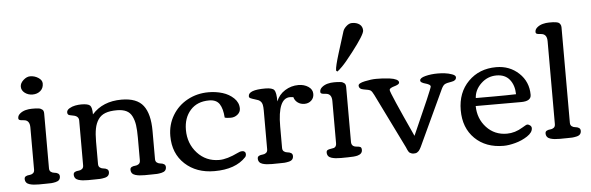

<svg xmlns="http://www.w3.org/2000/svg" viewBox="-52 -1002 3660 1190"><g transform="rotate(-5 1778.5 -407.0)"><path d="M88.4 -612.8Q88.4 -634.3 109.1 -653.1Q129.9 -671.9 151.4 -671.9Q179.2 -671.9 202.4 -656.7Q225.6 -641.6 225.6 -620.6Q225.6 -591.8 206.1 -575Q186.5 -558.1 157.2 -558.1Q129.9 -558.1 109.1 -573.7Q88.4 -589.4 88.4 -612.8ZM62.5 -41Q62.5 -52.7 72.3 -57.6Q82 -62.5 94 -63Q106 -63.5 115.7 -70.6Q125.5 -77.6 125.5 -93.3V-356Q125.5 -400.4 90.8 -403.8Q87.4 -404.3 82 -404.8Q76.7 -405.3 74.2 -405.5Q71.8 -405.8 68.1 -406.5Q64.5 -407.2 62.7 -408.2Q61 -409.2 59.1 -410.6Q57.1 -412.1 56.4 -414.3Q55.7 -416.5 55.7 -419.9Q55.7 -436 70.6 -448.2Q85.4 -460.4 105.2 -465.6Q125 -470.7 144.5 -470.7Q158.2 -470.7 165 -470.5Q171.9 -470.2 182.4 -469.2Q192.9 -468.3 197.8 -466.1Q202.6 -463.9 208.3 -460Q213.9 -456.1 216.1 -449.5Q218.3 -442.9 218.3 -434.1V-93.3Q218.3 -78.1 228 -71Q237.8 -64 249.8 -63.2Q261.7 -62.5 271.5 -56.6Q281.2 -50.8 281.2 -38.1Q281.2 -24.9 274.2 -16.6Q267.1 -8.3 251.7 -4.9Q236.3 -1.5 224.4 -0.7Q212.4 0 190.4 0Q183.6 0 169.7 0.2Q155.8 0.5 148.4 0.5Q129.4 0.5 116 -1Q102.5 -2.4 89.4 -6.3Q76.2 -10.3 69.3 -19Q62.5 -27.8 62.5 -41Z M360.8 -428.7Q360.8 -443.4 377.7 -453.4Q394.5 -463.4 414.1 -467Q433.6 -470.7 451.7 -470.7Q494.1 -470.7 506.6 -458.3Q519 -445.8 519 -402.8Q585.9 -478.5 703.1 -478.5Q798.3 -478.5 838.1 -426.5Q877.9 -374.5 877.9 -269V-93.3Q877.9 -78.1 887.7 -71Q897.5 -64 909.4 -63.2Q921.4 -62.5 931.2 -56.6Q940.9 -50.8 940.9 -38.1Q940.9 -24.9 933.6 -16.6Q926.3 -8.3 910.6 -4.9Q895 -1.5 882.8 -0.7Q870.6 0 848.6 0Q841.8 0 827.9 0.2Q814 0.5 806.6 0.5Q787.6 0.5 774.2 -1Q760.7 -2.4 747.6 -6.3Q734.4 -10.3 727.5 -19Q720.7 -27.8 720.7 -41Q720.7 -52.7 730.5 -57.6Q740.2 -62.5 752.2 -63Q764.2 -63.5 773.9 -70.6Q783.7 -77.6 783.7 -93.3V-235.4Q783.7 -282.2 779.3 -313Q774.9 -343.8 762.7 -368.4Q750.5 -393.1 727.3 -404.3Q704.1 -415.5 668.5 -415.5Q625 -415.5 596.7 -404.8Q568.4 -394 552.2 -370.1Q536.1 -346.2 529.8 -313.7Q523.4 -281.2 523.4 -232.9V-93.3Q523.4 -78.1 533.2 -71Q543 -64 554.9 -63.2Q566.9 -62.5 576.7 -56.6Q586.4 -50.8 586.4 -38.1Q586.4 -24.9 579.3 -16.6Q572.3 -8.3 556.9 -4.9Q541.5 -1.5 529.5 -0.7Q517.6 0 495.6 0Q488.8 0 474.9 0.2Q460.9 0.5 453.6 0.5Q434.6 0.5 421.1 -1Q407.7 -2.4 394.5 -6.3Q381.3 -10.3 374.5 -19Q367.7 -27.8 367.7 -41Q367.7 -52.7 377.4 -57.6Q387.2 -62.5 399.2 -63Q411.1 -63.5 420.9 -70.6Q430.7 -77.6 430.7 -93.3V-372.1Q430.7 -400.4 395.5 -406.2Q371.1 -410.2 366 -414.8Q360.8 -419.4 360.8 -428.7Z M1244.6 -477.1Q1289.6 -477.1 1330.6 -464.6Q1371.6 -452.1 1400.4 -424.6Q1429.2 -397 1429.2 -359.9Q1429.2 -337.9 1410.9 -322.8Q1392.6 -307.6 1368.2 -307.6Q1341.8 -307.6 1330.6 -312Q1327.1 -367.2 1307.9 -396.7Q1288.6 -426.3 1243.2 -426.3Q1168.9 -426.3 1126.7 -378.9Q1084.5 -331.5 1084.5 -256.8Q1084.5 -171.4 1138.4 -112.3Q1192.4 -53.2 1274.4 -53.2Q1322.8 -53.2 1393.1 -87.4Q1408.2 -95.2 1419.9 -95.2Q1430.2 -95.2 1436 -89.8Q1441.9 -84.5 1441.9 -74.7Q1441.9 -63.5 1435.1 -56.2Q1370.1 13.2 1239.3 13.2Q1127 13.2 1055.9 -52.7Q984.9 -118.7 984.9 -227.1Q984.9 -297.9 1019.3 -355.2Q1053.7 -412.6 1113 -444.8Q1172.4 -477.1 1244.6 -477.1Z M1664.6 -383.3Q1681.2 -425.3 1719.5 -449.2Q1757.8 -473.1 1803.2 -473.1Q1838.4 -473.1 1864.5 -455.8Q1890.6 -438.5 1890.6 -410.2Q1890.6 -385.3 1873.5 -369.4Q1856.4 -353.5 1831.1 -353.5Q1806.6 -353.5 1788.8 -366.7Q1771 -379.9 1765.6 -400.9Q1752.9 -402.8 1744.6 -402.8Q1668.5 -402.8 1668.5 -227.5V-93.3Q1668.5 -78.1 1678.2 -71Q1688 -64 1700 -63.2Q1711.9 -62.5 1721.7 -56.6Q1731.4 -50.8 1731.4 -38.1Q1731.4 -24.9 1724.4 -16.6Q1717.3 -8.3 1701.9 -4.9Q1686.5 -1.5 1674.6 -0.7Q1662.6 0 1640.6 0Q1633.8 0 1619.9 0.2Q1606 0.5 1598.6 0.5Q1579.6 0.5 1566.2 -1Q1552.7 -2.4 1539.6 -6.3Q1526.4 -10.3 1519.5 -19Q1512.7 -27.8 1512.7 -41Q1512.7 -52.7 1522.5 -57.6Q1532.2 -62.5 1544.2 -63Q1556.2 -63.5 1565.9 -70.6Q1575.7 -77.6 1575.7 -93.3V-334.5Q1575.7 -356.9 1572.8 -370.4Q1569.8 -383.8 1562.3 -391.1Q1554.7 -398.4 1547.6 -401.4Q1540.5 -404.3 1525.4 -408.7Q1510.3 -413.1 1499.5 -418Q1491.2 -421.9 1491.2 -430.7Q1491.2 -469.7 1596.2 -469.7Q1640.6 -469.7 1652.6 -454.3Q1664.6 -439 1664.6 -383.3Z M2167.5 -827.1Q2196.3 -827.1 2214.4 -813.5Q2232.4 -799.8 2232.4 -774.9Q2232.4 -750 2152.8 -647Q2107.4 -587.9 2082.5 -563Q2058.6 -539.1 2050.8 -535.2L2043.9 -542V-544.4Q2043.9 -566.9 2068.8 -647.5Q2106 -767.6 2110.8 -781.7Q2116.2 -797.4 2133.1 -812.3Q2149.9 -827.1 2167.5 -827.1ZM2023.4 -470.7Q2037.1 -470.7 2043.9 -470.5Q2050.8 -470.2 2061.3 -469.2Q2071.8 -468.3 2076.7 -466.1Q2081.5 -463.9 2087.2 -460Q2092.8 -456.1 2095 -449.5Q2097.2 -442.9 2097.2 -434.1V-93.3Q2097.2 -64 2128.9 -61.5Q2147 -60.5 2153.6 -56.2Q2160.2 -51.8 2160.2 -38.1Q2160.2 -13.7 2130.4 -5.4Q2109.9 0 2069.3 0Q2062.5 0 2048.6 0.2Q2034.7 0.5 2027.3 0.5Q2008.3 0.5 1994.9 -1Q1981.4 -2.4 1968.3 -6.3Q1955.1 -10.3 1948.2 -19Q1941.4 -27.8 1941.4 -41Q1941.4 -51.8 1948.5 -55.9Q1955.6 -60.1 1969.2 -61.8Q1982.9 -63.5 1988.3 -65.4Q2004.4 -71.3 2004.4 -93.3V-356Q2004.4 -400.4 1969.7 -403.8Q1966.3 -404.3 1960.9 -404.8Q1955.6 -405.3 1953.1 -405.5Q1950.7 -405.8 1947 -406.5Q1943.4 -407.2 1941.7 -408.2Q1939.9 -409.2 1938 -410.6Q1936 -412.1 1935.3 -414.3Q1934.6 -416.5 1934.6 -419.9Q1934.6 -436 1949.5 -448.2Q1964.4 -460.4 1984.1 -465.6Q2003.9 -470.7 2023.4 -470.7Z M2557.6 -435.1Q2557.6 -451.2 2592.8 -460.2Q2627.9 -469.2 2669.4 -469.2Q2689.5 -469.2 2713.1 -466.6Q2736.8 -463.9 2758.5 -455.8Q2780.3 -447.8 2780.3 -436.5Q2780.3 -415 2750.5 -410.6Q2718.8 -405.8 2707.8 -399.2Q2696.8 -392.6 2687 -372.1L2540.5 -57.6Q2538.1 -52.2 2532.5 -40.3Q2526.9 -28.3 2524.9 -24.2Q2522.9 -20 2518.3 -12Q2513.7 -3.9 2510.5 -1Q2507.3 2 2502.2 5.9Q2497.1 9.8 2491.5 11Q2485.8 12.2 2478.5 12.2Q2470.2 12.2 2463.6 9.5Q2457 6.8 2453.4 4.4Q2449.7 2 2445.3 -5.6Q2440.9 -13.2 2439.7 -16.4Q2438.5 -19.5 2434.1 -29.8L2266.6 -370.6Q2255.4 -393.6 2246.6 -399.7Q2237.8 -405.8 2204.6 -410.6Q2174.8 -415 2174.8 -437Q2174.8 -451.7 2215.6 -460.4Q2256.3 -469.2 2286.6 -469.2Q2307.1 -469.2 2326.7 -468.3Q2346.2 -467.3 2371.1 -464.1Q2396 -460.9 2411.1 -453.4Q2426.3 -445.8 2426.3 -435.1Q2426.3 -427.2 2416.5 -421.9Q2406.7 -416.5 2395.3 -413.6Q2383.8 -410.6 2374 -405.3Q2364.3 -399.9 2364.3 -392.6Q2364.3 -376 2492.7 -96.7Q2619.6 -380.4 2619.6 -392.6Q2619.6 -399.9 2609.9 -405.3Q2600.1 -410.6 2588.6 -413.6Q2577.1 -416.5 2567.4 -421.9Q2557.6 -427.2 2557.6 -435.1Z M3033.7 -476.6Q3117.2 -476.6 3174.6 -422.6Q3231.9 -368.7 3231.9 -287.1Q3231.9 -247.6 3169.4 -247.6H2886.7Q2887.7 -168.5 2938 -114.3Q2988.3 -60.1 3064.9 -60.1Q3115.7 -60.1 3163.6 -89.8Q3189 -105.5 3194.8 -105.5Q3203.1 -105.5 3212.2 -98.4Q3221.2 -91.3 3221.2 -81.1Q3221.2 -54.2 3186.8 -31.5Q3152.3 -8.8 3110.8 2.2Q3069.3 13.2 3038.1 13.2Q2927.2 13.2 2859.6 -53.2Q2792 -119.6 2792 -229.5Q2792 -339.4 2860.1 -408Q2928.2 -476.6 3033.7 -476.6ZM3142.1 -298.8Q3141.1 -355 3112.8 -390.1Q3084.5 -425.3 3031.2 -425.3Q2975.6 -425.3 2934.8 -386.2Q2894 -347.2 2891.6 -296.9H3005.9Q3082 -296.9 3142.1 -298.8Z M3522 -38.1Q3522 -24.9 3514.9 -16.6Q3507.8 -8.3 3492.4 -4.9Q3477.1 -1.5 3465.1 -0.7Q3453.1 0 3431.2 0Q3424.3 0 3410.4 0.2Q3396.5 0.5 3389.2 0.5Q3370.1 0.5 3356.7 -1Q3343.3 -2.4 3330.1 -6.3Q3316.9 -10.3 3310.1 -19Q3303.2 -27.8 3303.2 -41Q3303.2 -52.7 3313 -57.6Q3322.8 -62.5 3334.5 -63Q3346.2 -63.5 3356 -70.6Q3365.7 -77.6 3365.7 -93.3V-608.9Q3365.7 -653.3 3330.6 -656.7Q3327.1 -657.2 3321.8 -657.7Q3316.4 -658.2 3314 -658.4Q3311.5 -658.7 3307.9 -659.4Q3304.2 -660.2 3302.5 -661.1Q3300.8 -662.1 3299.1 -663.6Q3297.4 -665 3296.6 -667.2Q3295.9 -669.4 3295.9 -672.9Q3295.9 -689 3310.8 -701.2Q3325.7 -713.4 3345.5 -718.5Q3365.2 -723.6 3384.8 -723.6Q3401.4 -723.6 3409.2 -723.4Q3417 -723.1 3428.7 -721.2Q3440.4 -719.2 3445.6 -715.6Q3450.7 -711.9 3454.8 -704.8Q3459 -697.8 3459 -687V-93.3Q3459 -78.1 3468.8 -71Q3478.5 -64 3490.5 -63.2Q3502.4 -62.5 3512.2 -56.6Q3522 -50.8 3522 -38.1Z"/></g></svg>

Font: Corben
Style: Regular
Weight: 400
Designer: vernon adams
Foundry: vernon adams
Version: Version 1.100